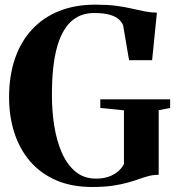

<svg xmlns="http://www.w3.org/2000/svg" viewBox="-20 -772 740 804"><path d="M366 11Q280 11 215 -17.2Q150 -45.5 106.2 -96.2Q62.5 -147 40.2 -215.8Q18 -284.5 18 -365Q18 -455 42.8 -526.8Q67.5 -598.5 114.5 -649Q161.5 -699.5 228.2 -726Q295 -752.5 379 -752.5Q429 -752.5 465.8 -747.8Q502.5 -743 531.2 -736.2Q560 -729.5 585.2 -724.5Q610.5 -719.5 637 -719L617 -520H520.5L495.5 -666Q491 -678.5 478.2 -690.5Q465.5 -702.5 440.5 -710Q415.5 -717.5 374 -717.5Q315 -717.5 276 -680.5Q237 -643.5 217.2 -568.5Q197.5 -493.5 197.5 -378.5Q197 -309.5 207 -246Q217 -182.5 239 -132.5Q261 -82.5 296.2 -53.2Q331.5 -24 382 -24Q409.5 -24 432.2 -31.2Q455 -38.5 472 -52.2Q489 -66 499 -85V-310L400 -320V-356H692.5V-320L644.5 -310.5V-40Q621 -40 601 -34.5Q581 -29 560 -21.5Q539 -14 512.8 -6.8Q486.5 0.5 451 5.8Q415.5 11 366 11Z"/></svg>

Font: Merriweather 120pt
Style: Bold
Weight: 700
Designer: Eben Sorkin
Foundry: Eben Sorkin
Version: Version 2.100